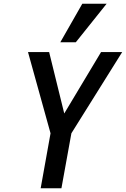

<svg xmlns="http://www.w3.org/2000/svg" viewBox="-20 -1002 670 1022"><path d="M249 -292.5 129 -725H241.5L322 -398L518 -725H630.5L360 -292.5L307 0H196.5ZM301 -777 418 -982H547.5L383.5 -777Z"/></svg>

Font: JuliaMono MediumItalic
Style: Regular
Weight: 500
Italic angle: -9°
Monospace: yes
Designer: cormullion
Foundry: corm
Version: Version 0.049; ttfautohint (v1.8.4)